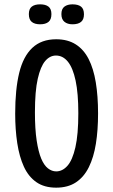

<svg xmlns="http://www.w3.org/2000/svg" viewBox="-20 -853 522 885"><path d="M239 12Q184 12 147.5 -13.5Q111 -39 90 -85Q69 -131 59.5 -193.5Q50 -256 50 -329Q50 -441 68.5 -517Q87 -593 129 -632.5Q171 -672 239 -672Q292 -672 329 -648.5Q366 -625 388.5 -581Q411 -537 421.5 -473.5Q432 -410 432 -330Q432 -253 422 -190.5Q412 -128 389.5 -82.5Q367 -37 330 -12.5Q293 12 239 12ZM239 -63Q268 -63 291 -89Q314 -115 327.5 -174Q341 -233 341 -331Q341 -423 328.5 -481.5Q316 -540 293 -568.5Q270 -597 238 -597Q210 -597 188.5 -572Q167 -547 154 -490Q141 -433 141 -335Q141 -258 149 -205.5Q157 -153 170 -122Q183 -91 201 -77Q219 -63 239 -63ZM314 -741Q291 -741 277 -752.5Q263 -764 263 -788Q263 -812 277 -822.5Q291 -833 314 -833Q340 -833 353.5 -822.5Q367 -812 367 -787Q367 -763 353.5 -752Q340 -741 314 -741ZM165 -741Q140 -741 126.5 -752Q113 -763 113 -788Q113 -812 126.5 -822.5Q140 -833 165 -833Q190 -833 203.5 -822.5Q217 -812 217 -788Q217 -763 203.5 -752Q190 -741 165 -741Z"/></svg>

Font: Bricolage Grotesque 24pt Condensed
Style: Regular
Weight: 400
Width: 3
Designer: Mathieu Triay
Foundry: Atelier Triay
Version: Version 1.001;gftools[0.9.33.dev8+g029e19f]